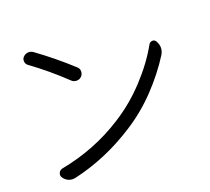

<svg xmlns="http://www.w3.org/2000/svg" viewBox="-123 -870 1129 1034"><g transform="rotate(-20 441.5 -353.0)"><path d="M109.4 -652.3Q97.7 -661.1 96.2 -675.8Q94.7 -690.4 104.5 -701.2Q116.2 -712.9 131.8 -714.8Q133.8 -714.8 136.7 -714.8Q149.4 -714.8 161.1 -707Q264.6 -631.8 354.5 -548.8Q367.2 -538.1 367.2 -522Q367.2 -505.9 356 -494.1Q344.7 -482.4 328.1 -482.4Q311.5 -482.4 299.8 -493.2Q204.1 -584 109.4 -652.3ZM139.6 7.8Q132.8 8.8 126 8.8Q114.3 8.8 102.5 3.9Q85 -3.9 74.2 -20.5Q69.3 -27.3 69.3 -35.2Q69.3 -41 72.3 -47.9Q79.1 -61.5 93.8 -64.5Q290 -101.6 453.1 -206.1Q550.8 -267.6 631.8 -355Q712.9 -442.4 762.7 -532.2Q769.5 -543.9 783.2 -544.9Q783.2 -544.9 784.2 -544.9Q796.9 -544.9 803.7 -533.2Q814.5 -513.7 814.5 -495.1Q814.5 -475.6 803.7 -457Q748 -368.2 669.4 -285.6Q590.8 -203.1 495.1 -142.6Q326.2 -34.2 139.6 7.8Z"/></g></svg>

Font: Gen Jyuu Gothic P Normal
Style: Regular
Weight: 300
Designer: [Source Han Sans]
Ryoko NISHIZUKA  (kana & ideographs); Paul D. Hunt (Latin, Greek & Cyrillic); Wenlong ZHANG  (bopomofo
Version: Version 1.002.20150607